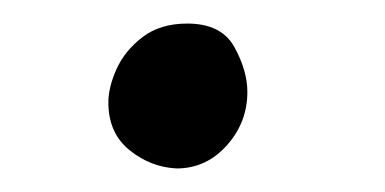

<svg xmlns="http://www.w3.org/2000/svg" viewBox="-20 -403 327 163"><path d="M130 -260Q108 -261 90 -275.5Q72 -290 72 -316Q72 -329 79 -344.5Q86 -360 101 -371.5Q116 -383 139 -383Q168 -383 179 -363Q190 -343 190 -325Q190 -299 172.5 -279.5Q155 -260 130 -260Z"/></svg>

Font: Playpen Sans Arabic
Style: Regular
Weight: 400
Designer: Azza Alameddine, Laura Meseguer, Veronika Burian, José Scaglione
Foundry: TypeTogether
Version: Version 2.000